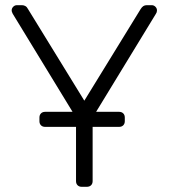

<svg xmlns="http://www.w3.org/2000/svg" viewBox="-20 -720 672 740"><path d="M154 -231Q144 -231 138 -237Q132 -243 132 -253V-267Q132 -277 138 -283Q144 -289 154 -289H439Q449 -289 455 -283Q461 -277 461 -267V-253Q461 -243 455 -237Q449 -231 439 -231ZM295 0Q285 0 279 -6Q273 -12 273 -22V-267L29 -667Q28 -670 26.5 -673Q25 -676 25 -680Q25 -688 31 -694Q37 -700 45 -700H65Q72 -700 78 -696.5Q84 -693 88 -685L305 -332L522 -685Q527 -693 532.5 -696.5Q538 -700 545 -700H565Q573 -700 579 -694Q585 -688 585 -680Q585 -676 584 -673Q583 -670 581 -667L337 -267V-22Q337 -12 331 -6Q325 0 314 0Z"/></svg>

Font: Rubik Light Light
Style: Regular
Weight: 300
Version: Version 2.101